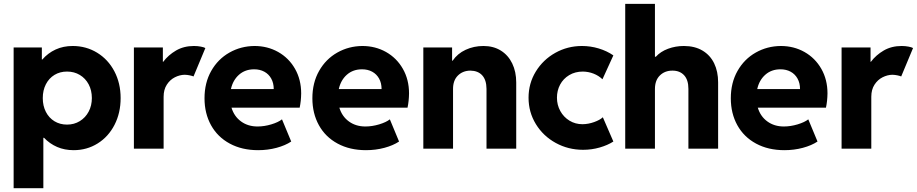

<svg xmlns="http://www.w3.org/2000/svg" viewBox="-20 -772 4761 997"><path d="M50.8 -525.4H197.3V-462.9H199.7Q229 -496.6 268.8 -514.9Q308.6 -533.2 357.4 -533.2Q427.2 -533.2 484.4 -498.3Q541.5 -463.4 574 -401.6Q606.4 -339.8 606.4 -262.7Q606.4 -185.5 574.7 -123.8Q543 -62 487.1 -27.1Q431.2 7.8 362.3 7.8Q315.4 7.8 276.9 -8.8Q238.3 -25.4 208.5 -56.6H205.1V205.1H50.8ZM457 -262.7Q457 -302.7 440.4 -334Q423.8 -365.2 394.5 -382.8Q365.2 -400.4 328.1 -400.4Q291.5 -400.4 262.9 -383.1Q234.4 -365.7 218.3 -334.5Q202.1 -303.2 202.1 -262.7Q202.1 -222.2 218.3 -190.9Q234.4 -159.7 262.9 -142.3Q291.5 -125 328.1 -125Q365.2 -125 394.5 -143.1Q423.8 -161.1 440.4 -192.4Q457 -223.6 457 -262.7Z M675.3 -525.4H825.7V-451.2H827.6Q854 -486.3 894.3 -509.8Q934.6 -533.2 986.8 -533.2Q1005.9 -533.2 1022.5 -530Q1039.1 -526.9 1046.4 -522.5L984.9 -375Q978.5 -377.9 965.8 -380.6Q953.1 -383.3 939 -383.8Q913.1 -383.3 887.9 -370.6Q862.8 -357.9 846.2 -332.3Q829.6 -306.6 829.6 -269.5V0H675.3Z M1042 -261.7Q1042 -342.3 1076.9 -403.8Q1111.8 -465.3 1171.4 -499Q1231 -532.7 1301.8 -533.2Q1369.1 -533.2 1424.6 -502Q1480 -470.7 1512 -414.6Q1543.9 -358.4 1543.9 -287.1Q1543.5 -247.6 1536.1 -212.9H1182.1Q1195.8 -167.5 1231.7 -141.4Q1267.6 -115.2 1317.4 -115.2Q1352.5 -115.2 1388.9 -126.2Q1425.3 -137.2 1444.3 -152.3L1492.2 -37.1Q1461.4 -16.6 1416 -4.4Q1370.6 7.8 1320.3 7.8Q1236.3 7.8 1173.1 -26.4Q1109.9 -60.5 1075.9 -121.8Q1042 -183.1 1042 -261.7ZM1401.4 -309.6Q1401.4 -340.8 1388.4 -364Q1375.5 -387.2 1352.5 -399.7Q1329.6 -412.1 1299.8 -412.1Q1252.9 -412.1 1221.2 -384Q1189.5 -356 1179.2 -309.6Z M1602.1 -261.7Q1602.1 -342.3 1637 -403.8Q1671.9 -465.3 1731.4 -499Q1791 -532.7 1861.8 -533.2Q1929.2 -533.2 1984.6 -502Q2040 -470.7 2072 -414.6Q2104 -358.4 2104 -287.1Q2103.5 -247.6 2096.2 -212.9H1742.2Q1755.9 -167.5 1791.7 -141.4Q1827.6 -115.2 1877.4 -115.2Q1912.6 -115.2 1949 -126.2Q1985.4 -137.2 2004.4 -152.3L2052.2 -37.1Q2021.5 -16.6 1976.1 -4.4Q1930.7 7.8 1880.4 7.8Q1796.4 7.8 1733.2 -26.4Q1669.9 -60.5 1636 -121.8Q1602.1 -183.1 1602.1 -261.7ZM1961.4 -309.6Q1961.4 -340.8 1948.5 -364Q1935.5 -387.2 1912.6 -399.7Q1889.6 -412.1 1859.9 -412.1Q1813 -412.1 1781.2 -384Q1749.5 -356 1739.3 -309.6Z M2178.2 -525.4H2327.6V-457H2330.6Q2355.5 -493.7 2397.9 -513.4Q2440.4 -533.2 2490.7 -533.2Q2542.5 -533.2 2580.8 -509.3Q2619.1 -485.4 2639.9 -442.4Q2660.6 -399.4 2660.6 -343.8V0H2506.3V-310.5Q2505.9 -356.9 2483.9 -380.9Q2461.9 -404.8 2422.4 -405.3Q2382.8 -404.8 2357.4 -379.4Q2332 -354 2332.5 -308.6V0H2178.2Z M2724.6 -264.6Q2724.6 -338.9 2762.2 -400.4Q2799.8 -461.9 2863.5 -497.6Q2927.2 -533.2 3002 -533.2Q3046.4 -533.2 3088.6 -520.5Q3130.9 -507.8 3165 -484.4L3108.4 -360.4Q3088.4 -379.4 3062.3 -389.6Q3036.1 -399.9 3006.8 -400.4Q2966.3 -400.4 2935.5 -381.8Q2904.8 -363.3 2888.4 -332.5Q2872.1 -301.8 2872.1 -264.6Q2872.1 -227.1 2889.4 -195.6Q2906.7 -164.1 2937 -145.5Q2967.3 -127 3004.9 -127Q3035.6 -127.4 3065.4 -138.2Q3095.2 -148.9 3110.4 -163.1L3165 -37.1Q3135.7 -18.1 3094.2 -6.1Q3052.7 5.9 3007.8 5.9Q2930.7 5.9 2865.7 -29.8Q2800.8 -65.4 2762.7 -127.4Q2724.6 -189.5 2724.6 -264.6Z M3226.6 -752H3380.9V-477.5H3385.7Q3410.2 -504.4 3449 -518.8Q3487.8 -533.2 3531.2 -533.2Q3587.9 -533.2 3627.9 -509.3Q3668 -485.4 3688.5 -442.9Q3709 -400.4 3709 -344.7V0H3554.7V-310.5Q3554.7 -356.9 3532.5 -381.1Q3510.3 -405.3 3471.7 -405.3Q3432.1 -405.3 3406.5 -380.1Q3380.9 -355 3380.9 -309.6V0H3226.6Z M3774.9 -261.7Q3774.9 -342.3 3809.8 -403.8Q3844.7 -465.3 3904.3 -499Q3963.9 -532.7 4034.7 -533.2Q4102.1 -533.2 4157.5 -502Q4212.9 -470.7 4244.9 -414.6Q4276.9 -358.4 4276.9 -287.1Q4276.4 -247.6 4269 -212.9H3915Q3928.7 -167.5 3964.6 -141.4Q4000.5 -115.2 4050.3 -115.2Q4085.4 -115.2 4121.8 -126.2Q4158.2 -137.2 4177.2 -152.3L4225.1 -37.1Q4194.3 -16.6 4148.9 -4.4Q4103.5 7.8 4053.2 7.8Q3969.2 7.8 3906 -26.4Q3842.8 -60.5 3808.8 -121.8Q3774.9 -183.1 3774.9 -261.7ZM4134.3 -309.6Q4134.3 -340.8 4121.3 -364Q4108.4 -387.2 4085.4 -399.7Q4062.5 -412.1 4032.7 -412.1Q3985.8 -412.1 3954.1 -384Q3922.4 -356 3912.1 -309.6Z M4350.1 -525.4H4500.5V-451.2H4502.4Q4528.8 -486.3 4569.1 -509.8Q4609.4 -533.2 4661.6 -533.2Q4680.7 -533.2 4697.3 -530Q4713.9 -526.9 4721.2 -522.5L4659.7 -375Q4653.3 -377.9 4640.6 -380.6Q4627.9 -383.3 4613.8 -383.8Q4587.9 -383.3 4562.7 -370.6Q4537.6 -357.9 4521 -332.3Q4504.4 -306.6 4504.4 -269.5V0H4350.1Z"/></svg>

Font: Reddit Sans Chocolate ExtraBold
Style: Regular
Weight: 800
Designer: Stephen Hutchings
Foundry: Reddit
Version: Version 1.011